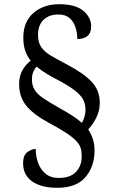

<svg xmlns="http://www.w3.org/2000/svg" viewBox="-20 -780 543 914"><path d="M253 114Q176 114 133 83.5Q90 53 90 -2Q90 -42 111 -56.5Q132 -71 150 -71Q150 -36 161.5 -4.5Q173 27 197 47Q221 67 260 67Q315 67 342 38Q369 9 369 -36Q369 -58 364 -75Q359 -92 343 -109Q327 -126 295.5 -147Q264 -168 211 -196Q135 -238 103 -279.5Q71 -321 71 -380Q71 -417 86.5 -445Q102 -473 126 -491Q109 -513 100 -539Q91 -565 91 -601Q91 -677 139.5 -718.5Q188 -760 262 -760Q338 -760 376 -729Q414 -698 414 -654Q414 -623 396 -608.5Q378 -594 348 -594Q348 -624 339 -651Q330 -678 310.5 -694.5Q291 -711 258 -711Q213 -711 187 -685.5Q161 -660 161 -613Q161 -578 176.5 -555.5Q192 -533 222.5 -515Q253 -497 297 -474Q379 -431 417 -390Q455 -349 455 -291Q455 -253 438.5 -220Q422 -187 400 -164Q413 -144 421.5 -120Q430 -96 430 -63Q430 13 386.5 63.5Q343 114 253 114ZM370 -195Q377 -207 382 -223.5Q387 -240 387 -259Q387 -281 378 -301.5Q369 -322 343.5 -343.5Q318 -365 269 -392Q236 -409 207 -426Q178 -443 154 -463Q145 -453 138.5 -438Q132 -423 132 -402Q132 -375 143.5 -354.5Q155 -334 184.5 -313.5Q214 -293 266 -264Q297 -247 324 -229.5Q351 -212 370 -195Z"/></svg>

Font: Noto Serif Khmer SemiCondensed
Style: Regular
Weight: 400
Width: 4
Designer: Danh Hong and the Monotype Design Team
Foundry: Monotype Imaging Inc.
Version: Version 2.004; ttfautohint (v1.8.4.7-5d5b)